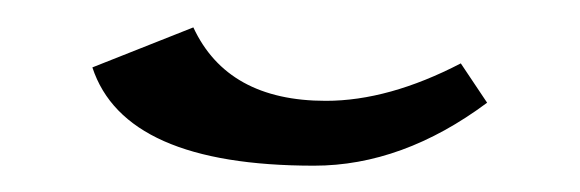

<svg xmlns="http://www.w3.org/2000/svg" viewBox="-20 5 432 143"><path d="M213.9 128.4Q72.8 128.4 48.8 55.2L124 25.4Q149.4 80.1 222.7 80.1Q269.5 80.1 323.2 52.2L342.8 81.5Q279.8 128.4 213.9 128.4Z"/></svg>

Font: Kelvinch
Style: Regular
Weight: 400
Designer: Paul James MIller
Foundry: High-Logic / Made with FontCreator
Version: Version 3.30 September 23, 2016